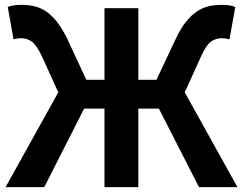

<svg xmlns="http://www.w3.org/2000/svg" viewBox="-20 -774 1005 794"><path d="M962 0H803L637 -325H552V0H412V-325H328L163 0H3L221 -392L153 -542Q131 -588 111.5 -602Q92 -616 67 -616Q62 -616 53.5 -615Q45 -614 36 -611L12 -745Q23 -750 38 -752Q53 -754 67 -754Q97 -754 122.5 -748Q148 -742 171 -726.5Q194 -711 214.5 -685Q235 -659 255 -620L337 -444H412V-740H552V-444H627L710 -620Q729 -659 750 -685Q771 -711 794 -726.5Q817 -742 842.5 -748Q868 -754 898 -754Q912 -754 927 -752Q942 -750 953 -745L929 -611Q921 -614 912 -615Q903 -616 898 -616Q872 -616 852.5 -602Q833 -588 812 -542L744 -392Z"/></svg>

Font: SpoqaHanSans-Bold
Style: Regular
Weight: 700
Designer: [Spoqa Han Sans] Dong-huui Kim \uAE40 \uB3D9 \uD718   [Noto Sans] Ryoko NISHIZUKA \u897F \u585A \u6DBC \u5B50  (kana & i
Foundry: Spoqa (http://www.spoqa-han-sans.com)
Version: Version 2.000